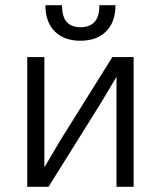

<svg xmlns="http://www.w3.org/2000/svg" viewBox="-20 -720 620 740"><path d="M429 -424 367 -320 167 0H85V-500H151V-75L213 -180L413 -500H495V0H429ZM290 -563Q227 -563 191 -599Q155 -635 155 -700H219Q219 -655 237.5 -635Q256 -615 290 -615Q325 -615 344 -635Q363 -655 363 -700H425Q425 -635 389 -599Q353 -563 290 -563Z"/></svg>

Font: Retni Sans
Style: Regular
Weight: 400
Designer: Vitaly Kuzmin
Foundry: ParaType Ltd.
Version: Version 1.00;March 2, 2019;FontCreator 11.5.0.2425 64-bit; t